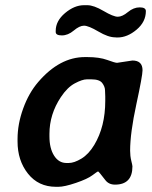

<svg xmlns="http://www.w3.org/2000/svg" viewBox="-20 -720 581 732"><path d="M168.5 -209.5V-200.2Q168.5 -154.3 186.3 -126.5Q204.1 -98.6 233.4 -98.6H242.2Q262.7 -98.6 290.3 -115.2Q317.9 -131.8 339.4 -167.5Q381.3 -237.3 381.3 -335.4V-352.5Q380.4 -361.3 380.4 -375.2Q380.4 -389.2 369.9 -403.3Q359.4 -417.5 328.6 -417.5H311Q293.9 -417.5 265.4 -402.3Q236.8 -387.2 211.9 -349.6Q168.5 -284.2 168.5 -209.5ZM300.3 -700.2H313Q337.4 -700.2 374.8 -678.2Q412.1 -656.2 429.2 -656.2Q446.3 -656.2 467.8 -674.1Q489.3 -691.9 512.7 -691.9Q536.1 -691.9 536.1 -677.7Q536.1 -636.7 500.7 -606.9Q465.3 -577.1 428.2 -577.1H423.8L419.4 -577.6Q392.6 -577.6 355 -599.9Q317.4 -622.1 300.3 -622.1Q283.2 -622.1 261.2 -603.5Q239.3 -585 215.8 -585Q192.4 -585 192.4 -598.1V-602.5Q192.4 -640.1 228 -670.2Q263.7 -700.2 300.3 -700.2ZM523.4 -452.1Q523.4 -431.6 499.8 -322.3Q476.1 -212.9 476.1 -145.5Q476.1 -125 480.5 -107.2Q484.9 -89.4 484.9 -85.9Q484.9 -16.1 418.5 -16.1Q394.5 -16.1 381.3 -33.7Q356.4 -66.4 354 -66.4Q351.6 -66.4 332.5 -52Q313.5 -37.6 269.5 -22.7Q225.6 -7.8 202.6 -7.8H193.4Q126.5 -7.8 86.7 -57.9Q46.9 -107.9 46.9 -180.7V-189.9Q46.9 -247.1 68.4 -306.4Q89.8 -365.7 126 -407.7Q207.5 -502.4 303.7 -502.4H312.5Q358.9 -502.4 388.7 -491.5Q418.5 -480.5 426.3 -480.5L484.9 -489.3Q523.4 -489.3 523.4 -452.1Z"/></svg>

Font: Averia Sans Libre
Style: Bold Italic
Weight: 700
Italic angle: -6.90001°
Version: Version 1.002